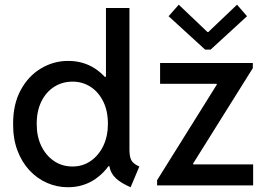

<svg xmlns="http://www.w3.org/2000/svg" viewBox="-20 -786 1132 814"><path d="M533.7 7.8Q502.4 -5.9 482.9 -20.5Q463.4 -35.2 453.6 -52.7Q443.8 -70.3 442.9 -92.8L463.9 -81.5H417L442.4 -140.1V-408.2L418 -460.4H429.2V-752H528.8V-151.9Q528.8 -120.6 537.4 -105.7Q545.9 -90.8 570.8 -80.1ZM268.1 7.8Q221.7 7.8 179.7 -10.5Q137.7 -28.8 105.2 -63.5Q72.8 -98.1 54 -147.7Q35.2 -197.3 35.6 -260.3Q35.2 -343.8 67.6 -403.8Q100.1 -463.9 153.6 -495.8Q207 -527.8 269 -527.8Q334.5 -527.8 385.3 -493.7Q436 -459.5 465.1 -399.4Q494.1 -339.4 494.6 -261.2Q494.1 -184.6 464.8 -123.5Q435.5 -62.5 384.5 -27.3Q333.5 7.8 268.1 7.8ZM287.6 -80.1Q330.6 -80.1 364.5 -103.5Q398.4 -127 418 -167.7Q437.5 -208.5 437.5 -260.7Q437.5 -316.4 417.2 -356.7Q397 -397 363 -418.5Q329.1 -439.9 288.1 -439.9Q243.7 -439.9 209 -417.5Q174.3 -395 154.8 -354.5Q135.3 -314 135.7 -260.7Q135.3 -208.5 154.8 -167.7Q174.3 -127 208.7 -103.5Q243.2 -80.1 287.6 -80.1ZM646 0V-22L898.9 -426.8V-430.7H658.7V-519H1051.8V-497.1L798.8 -92.8V-88.9H1053.2V0ZM737.8 -766.1 859.4 -650.4H863.3L984.9 -766.1L1027.3 -717.3L873 -575.7H849.6L694.8 -717.3Z"/></svg>

Font: Reddit Sans Medium
Style: Regular
Weight: 500
Designer: Stephen Hutchings
Foundry: Reddit
Version: Version 1.014